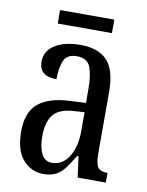

<svg xmlns="http://www.w3.org/2000/svg" viewBox="-79 -731 612 799"><g transform="rotate(10 227.0 -332.0)"><path d="M159 10Q109 10 73.5 -29Q38 -68 38 -150Q38 -230 82.5 -267.5Q127 -305 218 -309L283 -312V-373Q283 -429 270 -463Q257 -497 213 -497Q171 -497 158 -467Q145 -437 145 -388Q71 -388 71 -450Q71 -495 112 -520.5Q153 -546 220 -546Q294 -546 332 -506.5Q370 -467 370 -372V-113Q370 -71 381 -56Q392 -41 419 -41H422V0H303L291 -88H285Q268 -60 252 -37.5Q236 -15 214.5 -2.5Q193 10 159 10ZM187 -42Q231 -42 257.5 -84.5Q284 -127 284 -191V-273L238 -270Q176 -266 152 -234.5Q128 -203 128 -144Q128 -98 142 -70Q156 -42 187 -42ZM110 -617V-674H339V-617Z"/></g></svg>

Font: Noto Serif Lao ExtraCondensed
Style: Regular
Weight: 400
Width: 2
Designer: Monotype Design Team
Foundry: Monotype Imaging Inc.
Version: Version 2.003; ttfautohint (v1.8.4.7-5d5b)